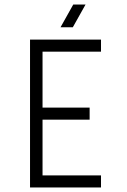

<svg xmlns="http://www.w3.org/2000/svg" viewBox="-20 -824 560 844"><path d="M112 -650V0H424V-53H167V-298H374V-351H167V-597H424V-650ZM246 -704H300L356 -804H302Z"/></svg>

Font: Grotesk 01 Extrafine
Style: Bold
Weight: 400
Designer: Frank Adebiaye, contributions by Jérémy Landes, Ariel Martín Pérez
Foundry: Velvetyne Type Foundry
Version: Version 3.000;Glyphs 3.1.2 (3150)